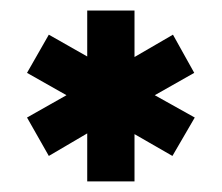

<svg xmlns="http://www.w3.org/2000/svg" viewBox="-20 -720 417 361"><path d="M71.8 -426.8 30.8 -499 105 -541 30.8 -583 71.8 -654.8 144 -613.8V-700.2H232.9V-612.8L305.2 -654.8L345.2 -583L271 -541L346.2 -499L304.2 -426.8L232.9 -467.8V-378.9H144V-469.2Z"/></svg>

Font: D-DIN-PRO Heavy
Style: Bold
Weight: 900
Designer: Charles Nix
Foundry: CyberFei
Version: Version 1.000;hotconv 1.0.109;makeotfexe 2.5.65596